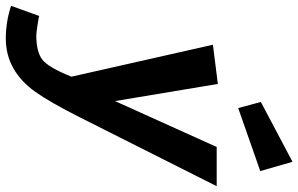

<svg xmlns="http://www.w3.org/2000/svg" viewBox="-299 -611 1027 661"><g transform="rotate(90 214.5 -280.5)"><path d="M-96 195 -61 98Q-61 99 -32 103.5Q-3 108 6 108Q62 108 89 87.5Q116 67 148 -13L38 -500L173 -517L232 -163L390 -513H525L288 -42Q236 61 200.5 111Q165 161 119 187Q73 213 16.5 213Q-40 213 -96 195ZM473 -663 256 -587 235 -665 441 -774Z"/></g></svg>

Font: Rambla
Style: Bold Italic
Weight: 700
Italic angle: -12°
Designer: Martin Sommaruga
Foundry: Martin Sommaruga
Version: Version 1.001